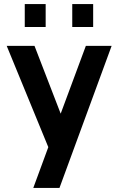

<svg xmlns="http://www.w3.org/2000/svg" viewBox="-20 -726 584 946"><path d="M150 -500H13L218 -1L144 200H273L530 -500H403L279 -166ZM102 -593H205V-706H102ZM336 -593H439V-706H336Z"/></svg>

Font: Perun SemiBold
Style: Regular
Weight: 600
Foundry: Copyright (c) Stefan Peev, Context Ltd, 2016
Version: Version 1.089